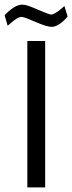

<svg xmlns="http://www.w3.org/2000/svg" viewBox="-28 -809 312 829"><path d="M0 0ZM90 -632H167V0H90ZM126 -714Q105 -723 88.5 -729.5Q72 -736 65 -736Q48 -736 16 -707L5 -698L-8 -743Q9 -762 29.5 -775.5Q50 -789 68 -789Q79 -789 94 -784Q109 -779 136 -767Q185 -746 193 -746Q200 -746 214 -754.5Q228 -763 240 -774L250 -783L264 -738Q246 -716 228 -704.5Q210 -693 195 -693Q175 -693 126 -714Z"/></svg>

Font: Cairo
Style: Regular
Weight: 400
Designer: Mohamed Gaber, the designers of Titillium
Foundry: Kief Type Foundry
Version: Version 2.009; ttfautohint (v1.5.33-1714) -l 8 -r 50 -G 200 